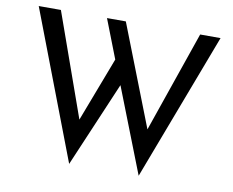

<svg xmlns="http://www.w3.org/2000/svg" viewBox="-81 -825 1170 964"><g transform="rotate(10 504.0 -343.0)"><path d="M683 32 514 -400 329 34 41 -720H154L341 -194L466 -522L389 -720H485L686 -205L864 -720H968Z"/></g></svg>

Font: Josefin Sans
Style: Regular
Weight: 400
Designer: Santiago Orozco
Foundry: Typemade
Version: Version 2.000